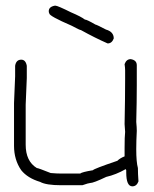

<svg xmlns="http://www.w3.org/2000/svg" viewBox="-20 -661 540 675"><path d="M439.5 -453.1Q460.9 -449.7 460.9 -431.6V-361.3Q460.9 -303.2 459 -232.4Q460.9 -212.4 460.9 -201.2Q459 -165 459 -136.7Q459 -91.3 464.8 -70.3Q464.8 -50.8 466.8 -23.4Q460.4 -5.9 445.3 -5.9Q423.8 -5.9 423.8 -54.7V-62.5L421.9 -66.4Q387.7 -46.9 353.5 -39.1Q308.6 -17.6 296.9 -17.6Q292 -17.6 269.5 -9.8H195.3Q142.1 -9.8 121.1 -21.5Q77.1 -34.7 54.7 -62.5Q29.3 -99.1 29.3 -148.4V-298.8Q33.2 -384.8 33.2 -392.6V-429.7Q36.6 -451.2 54.7 -451.2Q70.3 -451.2 74.2 -429.7V-386.7Q74.2 -378.9 70.3 -293V-152.3Q70.3 -94.2 109.4 -70.3Q114.3 -70.3 158.2 -52.7Q179.7 -50.8 197.3 -50.8H261.7Q268.1 -56.2 306.6 -62.5Q309.1 -67.4 392.6 -95.7Q401.9 -105 418 -111.3V-140.6Q418 -180.7 419.9 -197.3L418 -224.6Q419.9 -312.5 419.9 -382.8V-414.1Q419.9 -422.4 418 -435.5Q424.3 -453.1 439.5 -453.1ZM172.9 -641.1H174.8Q182.6 -641.1 229.5 -617.7Q266.1 -602.1 278.3 -592.3Q285.2 -592.3 315.4 -574.7Q318.8 -574.7 352.5 -557.1Q379.9 -549.3 379.9 -525.9Q373.5 -508.3 358.4 -508.3Q313 -528.3 264.6 -555.2Q260.3 -555.2 231.4 -570.8Q153.3 -604.5 153.3 -613.8Q151.4 -617.2 151.4 -621.6Q151.4 -637.2 172.9 -641.1Z"/></svg>

Font: CEF Fonts CJK Mono
Style: Regular
Weight: 400
Designer: PartyBoss (派对大魔王)
Version: Release 2.25